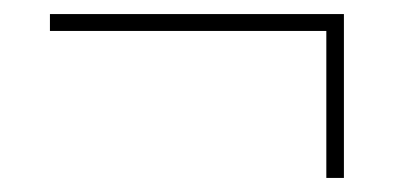

<svg xmlns="http://www.w3.org/2000/svg" viewBox="-20 -385 576 273"><path d="M469 -365V-132H444V-341H51V-365Z"/></svg>

Font: Noto Sans Display Thin
Style: Regular
Weight: 250
Designer: Monotype Design Team
Foundry: Monotype Imaging Inc.
Version: Version 1.900